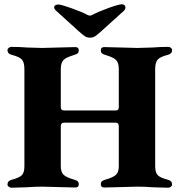

<svg xmlns="http://www.w3.org/2000/svg" viewBox="-20 -874 839 897"><path d="M15 -12Q15 -29 34 -34Q69 -43 81.5 -55Q94 -67 94 -97V-551Q94 -583 82 -596Q70 -609 34 -618Q15 -623 15 -640Q15 -646 21 -650.5Q27 -655 33 -655Q69 -655 108 -652Q158 -650 177 -650Q196 -650 252 -652Q310 -654 332 -654Q348 -654 348 -639Q348 -630 343.5 -625.5Q339 -621 329 -618Q288 -606 276 -593Q264 -580 264 -550V-373Q264 -358 280 -358H521Q535 -358 535 -373V-550Q535 -580 523 -593Q511 -606 470 -618Q460 -621 455.5 -625.5Q451 -630 451 -639Q451 -654 467 -654Q489 -654 547 -652Q603 -650 622 -650Q641 -650 691 -652Q730 -655 766 -655Q773 -655 778.5 -650.5Q784 -646 784 -640Q784 -623 765 -618Q729 -609 717 -596Q705 -583 705 -551V-97Q705 -67 717.5 -55Q730 -43 765 -34Q784 -29 784 -12Q784 -6 778.5 -1.5Q773 3 766 3Q748 3 696 1Q656 -2 622 -2Q603 -2 547 0Q489 2 467 2Q451 2 451 -13Q451 -22 455.5 -26.5Q460 -31 470 -34Q509 -45 522 -57.5Q535 -70 535 -98V-284Q535 -301 521 -301H280Q264 -301 264 -284V-98Q264 -70 277 -57.5Q290 -45 329 -34Q339 -31 343.5 -26.5Q348 -22 348 -13Q348 2 332 2Q310 2 252 0Q196 -2 177 -2Q144 -2 103 1Q51 3 33 3Q27 3 21 -1.5Q15 -6 15 -12ZM387 -805Q395 -801 400 -801Q405 -801 413 -805Q438 -819 486.5 -836.5Q535 -854 549 -854Q557 -854 561.5 -850Q566 -846 566 -840Q566 -830 558 -823L453 -728Q433 -710 423.5 -704Q414 -698 400 -698Q387 -698 377.5 -704Q368 -710 348 -728L242 -824Q233 -832 233 -840Q233 -846 238.5 -849.5Q244 -853 253 -853Q265 -853 314.5 -835.5Q364 -818 387 -805Z"/></svg>

Font: EB Garamond ExtraBold
Style: Regular
Weight: 800
Designer: Georg Duffner and Octavio Pardo
Foundry: Georg Duffner
Version: Version 1.000